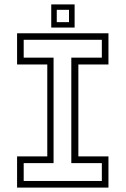

<svg xmlns="http://www.w3.org/2000/svg" viewBox="-20 -851 570 871"><path d="M57.5 0V-141.5H194.5V-558.5H57.5V-700H472V-558.5H335.5V-141.5H472V0ZM87.5 -30H442V-111H303.5V-589.5H442V-670.5H87.5V-589.5H223V-111H87.5ZM212.5 -726V-831H318.5V-726ZM237.5 -750.5H293V-806.5H237.5Z"/></svg>

Font: Tourney Light
Style: Regular
Weight: 300
Version: Version 1.015